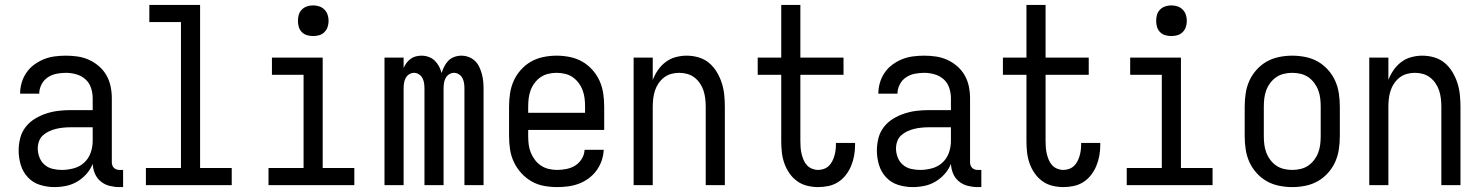

<svg xmlns="http://www.w3.org/2000/svg" viewBox="-20 -755 6040 783"><path d="M202 8Q172 8 143 -1Q114 -10 93.5 -32Q73 -54 64.5 -83Q56 -112 56 -141Q56 -167 62.5 -192Q69 -217 84.5 -237Q100 -257 122 -270.5Q144 -284 168.5 -292Q193 -300 218 -303Q243 -306 269 -306H358V-355Q358 -376 351 -397Q344 -418 328 -432Q312 -446 291 -452Q270 -458 249 -458Q229 -458 209.5 -454Q190 -450 174 -439Q158 -428 149 -410Q140 -392 140 -373H62Q62 -396 68.5 -418Q75 -440 88 -459Q101 -478 119.5 -491.5Q138 -505 159 -513.5Q180 -522 203 -525Q226 -528 249 -528Q273 -528 297 -524.5Q321 -521 343 -511Q365 -501 383.5 -485Q402 -469 414 -448Q426 -427 431 -403Q436 -379 436 -355V-93Q436 -87 438 -81Q440 -75 444.5 -70.5Q449 -66 455 -64Q461 -62 467 -62H482V8H467Q447 8 427 3Q407 -2 391 -15Q375 -28 367 -47Q359 -66 358 -87Q349 -64 332.5 -45.5Q316 -27 295 -14.5Q274 -2 250 3Q226 8 202 8ZM232 -62Q256 -62 280.5 -68.5Q305 -75 323 -91.5Q341 -108 349.5 -131.5Q358 -155 358 -180V-236H269Q254 -236 238.5 -234.5Q223 -233 208.5 -229.5Q194 -226 180 -219.5Q166 -213 155 -203Q144 -193 139 -178.5Q134 -164 134 -149Q134 -131 141 -113Q148 -95 162 -83Q176 -71 194.5 -66.5Q213 -62 232 -62Z M575 0V-70H718V-665H589V-735H796V-70H925V0Z M1075 0V-70H1218V-450H1089V-520H1296V-70H1425V0ZM1257 -608Q1244 -608 1232 -611.5Q1220 -615 1211 -624Q1202 -633 1198.5 -645Q1195 -657 1195 -670Q1195 -683 1198.5 -695Q1202 -707 1211 -716Q1220 -725 1232 -729Q1244 -733 1257 -733Q1270 -733 1282 -729Q1294 -725 1303 -716Q1312 -707 1316 -695Q1320 -683 1320 -670Q1320 -657 1316 -645Q1312 -633 1303 -624Q1294 -615 1282 -611.5Q1270 -608 1257 -608Z M1548 0V-520H1626V-478Q1631 -489 1638 -498.5Q1645 -508 1654.5 -515Q1664 -522 1675.5 -525Q1687 -528 1699 -528Q1714 -528 1728 -523Q1742 -518 1752.5 -508Q1763 -498 1770 -485Q1777 -472 1781 -457Q1785 -471 1792 -484.5Q1799 -498 1809 -508Q1819 -518 1833 -523Q1847 -528 1862 -528Q1877 -528 1891.5 -522.5Q1906 -517 1917 -506.5Q1928 -496 1934.5 -482Q1941 -468 1945 -453.5Q1949 -439 1950.5 -424Q1952 -409 1952 -394V0H1874V-394Q1874 -405 1872.5 -415.5Q1871 -426 1866 -436Q1861 -446 1851.5 -452Q1842 -458 1831 -458Q1821 -458 1811.5 -452Q1802 -446 1797 -436Q1792 -426 1790.5 -415.5Q1789 -405 1789 -394V0H1711V-394Q1711 -405 1709.5 -415.5Q1708 -426 1703 -436Q1698 -446 1688.5 -452Q1679 -458 1669 -458Q1658 -458 1648.5 -452Q1639 -446 1634 -436Q1629 -426 1627.5 -415.5Q1626 -405 1626 -394V0Z M2252 8Q2225 8 2198 3Q2171 -2 2147.5 -15.5Q2124 -29 2105.5 -49.5Q2087 -70 2075.5 -94.5Q2064 -119 2060 -146Q2056 -173 2056 -200V-320Q2056 -347 2060 -374Q2064 -401 2075 -425.5Q2086 -450 2104.5 -470.5Q2123 -491 2146 -504Q2169 -517 2196 -522.5Q2223 -528 2250 -528Q2277 -528 2304 -522.5Q2331 -517 2354 -504Q2377 -491 2395.5 -470.5Q2414 -450 2425 -425.5Q2436 -401 2440 -374Q2444 -347 2444 -320V-225H2134V-200Q2134 -183 2136 -166Q2138 -149 2144.5 -133Q2151 -117 2161.5 -103Q2172 -89 2186.5 -79.5Q2201 -70 2218 -66Q2235 -62 2252 -62Q2271 -62 2290.5 -66Q2310 -70 2326 -80Q2342 -90 2352.5 -107Q2363 -124 2364 -144H2442Q2441 -121 2433.5 -99.5Q2426 -78 2412.5 -59.5Q2399 -41 2380.5 -27.5Q2362 -14 2341 -6Q2320 2 2297 5Q2274 8 2252 8ZM2366 -295V-320Q2366 -337 2364 -354Q2362 -371 2356 -387Q2350 -403 2339.5 -417Q2329 -431 2315 -440.5Q2301 -450 2284 -454Q2267 -458 2250 -458Q2233 -458 2216 -454Q2199 -450 2185 -440.5Q2171 -431 2160.5 -417Q2150 -403 2144 -387Q2138 -371 2136 -354Q2134 -337 2134 -320V-295Z M2564 0V-520H2642V-429Q2650 -450 2663 -469Q2676 -488 2694.5 -502Q2713 -516 2735.5 -522Q2758 -528 2780 -528Q2805 -528 2829 -521Q2853 -514 2871.5 -498.5Q2890 -483 2903 -461.5Q2916 -440 2923.5 -416.5Q2931 -393 2933.5 -368.5Q2936 -344 2936 -320V0H2858V-320Q2858 -337 2856 -353.5Q2854 -370 2849 -385.5Q2844 -401 2834.5 -415Q2825 -429 2812 -439Q2799 -449 2783 -453.5Q2767 -458 2750 -458Q2733 -458 2717 -453.5Q2701 -449 2688 -439Q2675 -429 2665.5 -415Q2656 -401 2651 -385.5Q2646 -370 2644 -353.5Q2642 -337 2642 -320V0Z M3316 8Q3294 8 3271.5 2.5Q3249 -3 3230.5 -16.5Q3212 -30 3199 -49Q3186 -68 3178.5 -89.5Q3171 -111 3168.5 -133.5Q3166 -156 3166 -179V-450H3070V-520H3166V-735H3244V-520H3420V-450H3244V-179Q3244 -166 3245 -153Q3246 -140 3249 -127.5Q3252 -115 3257 -103Q3262 -91 3270.5 -81.5Q3279 -72 3291.5 -67Q3304 -62 3316 -62Q3328 -62 3339.5 -66Q3351 -70 3359.5 -78Q3368 -86 3373.5 -96.5Q3379 -107 3382.5 -118.5Q3386 -130 3387.5 -142Q3389 -154 3389 -166V-172H3467V-162Q3467 -140 3463 -119Q3459 -98 3451 -78.5Q3443 -59 3429.5 -41.5Q3416 -24 3398 -12.5Q3380 -1 3359 3.5Q3338 8 3316 8Z M3702 8Q3672 8 3643 -1Q3614 -10 3593.5 -32Q3573 -54 3564.5 -83Q3556 -112 3556 -141Q3556 -167 3562.5 -192Q3569 -217 3584.5 -237Q3600 -257 3622 -270.5Q3644 -284 3668.5 -292Q3693 -300 3718 -303Q3743 -306 3769 -306H3858V-355Q3858 -376 3851 -397Q3844 -418 3828 -432Q3812 -446 3791 -452Q3770 -458 3749 -458Q3729 -458 3709.5 -454Q3690 -450 3674 -439Q3658 -428 3649 -410Q3640 -392 3640 -373H3562Q3562 -396 3568.5 -418Q3575 -440 3588 -459Q3601 -478 3619.5 -491.5Q3638 -505 3659 -513.5Q3680 -522 3703 -525Q3726 -528 3749 -528Q3773 -528 3797 -524.5Q3821 -521 3843 -511Q3865 -501 3883.5 -485Q3902 -469 3914 -448Q3926 -427 3931 -403Q3936 -379 3936 -355V-93Q3936 -87 3938 -81Q3940 -75 3944.5 -70.5Q3949 -66 3955 -64Q3961 -62 3967 -62H3982V8H3967Q3947 8 3927 3Q3907 -2 3891 -15Q3875 -28 3867 -47Q3859 -66 3858 -87Q3849 -64 3832.5 -45.5Q3816 -27 3795 -14.5Q3774 -2 3750 3Q3726 8 3702 8ZM3732 -62Q3756 -62 3780.5 -68.5Q3805 -75 3823 -91.5Q3841 -108 3849.5 -131.5Q3858 -155 3858 -180V-236H3769Q3754 -236 3738.5 -234.5Q3723 -233 3708.5 -229.5Q3694 -226 3680 -219.5Q3666 -213 3655 -203Q3644 -193 3639 -178.5Q3634 -164 3634 -149Q3634 -131 3641 -113Q3648 -95 3662 -83Q3676 -71 3694.5 -66.5Q3713 -62 3732 -62Z M4316 8Q4294 8 4271.5 2.5Q4249 -3 4230.5 -16.5Q4212 -30 4199 -49Q4186 -68 4178.5 -89.5Q4171 -111 4168.5 -133.5Q4166 -156 4166 -179V-450H4070V-520H4166V-735H4244V-520H4420V-450H4244V-179Q4244 -166 4245 -153Q4246 -140 4249 -127.5Q4252 -115 4257 -103Q4262 -91 4270.5 -81.5Q4279 -72 4291.5 -67Q4304 -62 4316 -62Q4328 -62 4339.5 -66Q4351 -70 4359.5 -78Q4368 -86 4373.5 -96.5Q4379 -107 4382.5 -118.5Q4386 -130 4387.5 -142Q4389 -154 4389 -166V-172H4467V-162Q4467 -140 4463 -119Q4459 -98 4451 -78.5Q4443 -59 4429.5 -41.5Q4416 -24 4398 -12.5Q4380 -1 4359 3.5Q4338 8 4316 8Z M4575 0V-70H4718V-450H4589V-520H4796V-70H4925V0ZM4757 -608Q4744 -608 4732 -611.5Q4720 -615 4711 -624Q4702 -633 4698.5 -645Q4695 -657 4695 -670Q4695 -683 4698.5 -695Q4702 -707 4711 -716Q4720 -725 4732 -729Q4744 -733 4757 -733Q4770 -733 4782 -729Q4794 -725 4803 -716Q4812 -707 4816 -695Q4820 -683 4820 -670Q4820 -657 4816 -645Q4812 -633 4803 -624Q4794 -615 4782 -611.5Q4770 -608 4757 -608Z M5250 8Q5223 8 5196 2.5Q5169 -3 5146 -16Q5123 -29 5104.5 -49.5Q5086 -70 5075 -94.5Q5064 -119 5060 -146Q5056 -173 5056 -200V-320Q5056 -347 5060 -374Q5064 -401 5075 -425.5Q5086 -450 5104.5 -470.5Q5123 -491 5146 -504Q5169 -517 5196 -522.5Q5223 -528 5250 -528Q5277 -528 5304 -522.5Q5331 -517 5354 -504Q5377 -491 5395.5 -470.5Q5414 -450 5425 -425.5Q5436 -401 5440 -374Q5444 -347 5444 -320V-200Q5444 -173 5440 -146Q5436 -119 5425 -94.5Q5414 -70 5395.5 -49.5Q5377 -29 5354 -16Q5331 -3 5304 2.5Q5277 8 5250 8ZM5250 -62Q5267 -62 5284 -66Q5301 -70 5315 -79.5Q5329 -89 5339.5 -103Q5350 -117 5356 -133Q5362 -149 5364 -166Q5366 -183 5366 -200V-320Q5366 -337 5364 -354Q5362 -371 5356 -387Q5350 -403 5339.5 -417Q5329 -431 5315 -440.5Q5301 -450 5284 -454Q5267 -458 5250 -458Q5233 -458 5216 -454Q5199 -450 5185 -440.5Q5171 -431 5160.5 -417Q5150 -403 5144 -387Q5138 -371 5136 -354Q5134 -337 5134 -320V-200Q5134 -183 5136 -166Q5138 -149 5144 -133Q5150 -117 5160.5 -103Q5171 -89 5185 -79.5Q5199 -70 5216 -66Q5233 -62 5250 -62Z M5564 0V-520H5642V-429Q5650 -450 5663 -469Q5676 -488 5694.5 -502Q5713 -516 5735.5 -522Q5758 -528 5780 -528Q5805 -528 5829 -521Q5853 -514 5871.5 -498.5Q5890 -483 5903 -461.5Q5916 -440 5923.5 -416.5Q5931 -393 5933.5 -368.5Q5936 -344 5936 -320V0H5858V-320Q5858 -337 5856 -353.5Q5854 -370 5849 -385.5Q5844 -401 5834.5 -415Q5825 -429 5812 -439Q5799 -449 5783 -453.5Q5767 -458 5750 -458Q5733 -458 5717 -453.5Q5701 -449 5688 -439Q5675 -429 5665.5 -415Q5656 -401 5651 -385.5Q5646 -370 5644 -353.5Q5642 -337 5642 -320V0Z"/></svg>

Font: Iosevka Algr
Style: Regular
Weight: 400
Monospace: yes
Designer: Belleve Invis
Foundry: Belleve Invis
Version: Version 26.0.2; ttfautohint (v1.8.3)